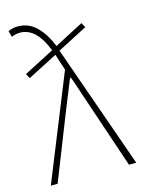

<svg xmlns="http://www.w3.org/2000/svg" viewBox="-112 -801 649 868"><g transform="rotate(-15 212.0 -367.0)"><path d="M16.1 0 213.9 -490.2 189 -565.9 49.8 -494.1 38.1 -516.1 180.2 -589.8Q135.7 -704.1 60.1 -704.1Q41 -704.1 20 -695.8L12.2 -724.1Q32.7 -733.9 58.1 -733.9Q109.4 -733.9 145.8 -697Q182.1 -660.2 204.1 -603L339.8 -673.8L352.1 -651.9L211.9 -579.1L416 0H381.8L275.9 -314Q271 -327.1 255.1 -375.7Q239.3 -424.3 230 -448.2H226.1Q223.6 -442.4 171.9 -314L47.9 0Z"/></g></svg>

Font: Source Sans 3 ExtraLight
Style: Regular
Weight: 200
Designer: Paul D. Hunt
Foundry: Adobe
Version: Version 3.052;hotconv 1.1.0;makeotfexe 2.6.0